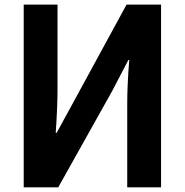

<svg xmlns="http://www.w3.org/2000/svg" viewBox="-20 -806 794 826"><path d="M82 -786.1H227.5V-429.7Q227.5 -343.8 219.7 -234.4H223.6L292 -359.4L524.4 -786.1H672.9V0H527.3V-352.5Q527.3 -444.3 536.1 -547.9H532.2L462.9 -415L230.5 0H82Z"/></svg>

Font: Gothic A1 ExtraBold
Style: Regular
Weight: 800
Designer: HanYang I&C Co.,Ltd.
Foundry: HanYang I&C Co.,Ltd.
Version: Version 2.50